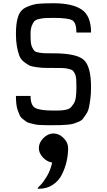

<svg xmlns="http://www.w3.org/2000/svg" viewBox="-20 -770 658 1181"><path d="M309 0Q281 0 268 0Q255 0 231.5 -1Q208 -2 197 -4.5Q186 -7 167.5 -11.5Q149 -16 140.5 -22.5Q132 -29 119.5 -38.5Q107 -48 101 -61.5Q95 -75 89 -92Q83 -109 80.5 -131Q78 -153 78 -180H168Q168 -123 196 -106.5Q224 -90 309 -90Q338 -90 351.5 -90.5Q365 -91 385 -95Q405 -99 414 -108Q423 -117 433 -132Q443 -147 446.5 -172Q450 -197 450 -232Q450 -263 449 -281.5Q448 -300 441.5 -314.5Q435 -329 428 -335.5Q421 -342 401.5 -346.5Q382 -351 364 -351.5Q346 -352 309 -352Q270 -352 251.5 -352.5Q233 -353 203 -357Q173 -361 158.5 -368.5Q144 -376 125.5 -391Q107 -406 98.5 -428.5Q90 -451 84 -484.5Q78 -518 78 -562Q78 -630 92 -670Q106 -710 143.5 -726.5Q181 -743 211.5 -746.5Q242 -750 309 -750Q424 -750 482 -711.5Q540 -673 540 -570H450Q450 -630 425 -645Q400 -660 309 -660Q275 -660 259 -659Q243 -658 221.5 -653.5Q200 -649 191 -639Q182 -629 175 -610Q168 -591 168 -562Q168 -531 169.5 -511.5Q171 -492 178.5 -477.5Q186 -463 192.5 -456.5Q199 -450 219.5 -446.5Q240 -443 255.5 -442.5Q271 -442 309 -442Q450 -442 495 -402Q540 -362 540 -232Q540 -194 536 -163Q532 -132 527 -109Q522 -86 510.5 -68.5Q499 -51 490 -39.5Q481 -28 462.5 -20.5Q444 -13 431.5 -9Q419 -5 394 -3Q369 -1 354.5 -0.5Q340 0 309 0ZM220 391Q211 391 211 388Q211 386 228 369.5Q245 353 267.5 316Q290 279 301 230Q269 225 244 198.5Q219 172 219 141Q219 107 247 79Q275 51 309 51Q343 51 371 79Q399 107 399 141Q399 182 389.5 223.5Q380 265 360.5 304Q341 343 304.5 367Q268 391 220 391Z"/></svg>

Font: Hermit
Style: Regular
Weight: 400
Designer: Pablo Caro
Version: Version 2.000;PS 002.000;hotconv 1.0.88;makeotf.lib2.5.64775